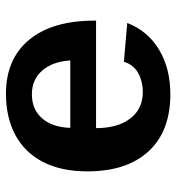

<svg xmlns="http://www.w3.org/2000/svg" viewBox="6 -584 588 640"><g transform="rotate(-90 300.0 -264.0)"><path d="M305.7 9.8Q182.6 9.8 115.7 -62.7Q48.8 -135.3 48.8 -266.6Q48.8 -354.5 80.3 -415Q111.8 -475.6 169.9 -506.8Q228 -538.1 307.6 -538.1Q423.3 -538.1 487.3 -460.9Q551.3 -383.8 551.3 -241.7V-237.8H192.9Q192.9 -166 224.9 -124Q256.8 -82 312.5 -82Q348.6 -82 376.5 -97.4Q404.3 -112.8 414.1 -145L543.5 -133.8Q516.6 -64.9 454.1 -27.6Q391.6 9.8 305.7 9.8ZM305.7 -451.7Q255.4 -451.7 225.6 -417.7Q195.8 -383.8 193.8 -323.7H418.5Q415 -382.3 385 -417Q355 -451.7 305.7 -451.7Z"/></g></svg>

Font: Liberation Mono
Style: Bold
Weight: 700
Monospace: yes
Designer: Steve Matteson
Foundry: Ascender Corporation
Version: Version 2.1.5